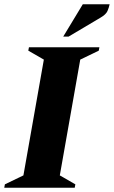

<svg xmlns="http://www.w3.org/2000/svg" viewBox="-50 -882 535 902"><path d="M-30 0 -27 -16 60 -58 156 -602 83 -644 86 -660H417L414 -644L327 -602L231 -58L304 -16L301 0ZM247 -710 339 -862H465Q462 -847 455 -830.5Q448 -814 422 -799L272 -710Z"/></svg>

Font: Spectral SC ExtraBold
Style: Italic
Weight: 800
Italic angle: -10°
Designer: Jean-Baptiste Levee
Foundry: Production Type
Version: Version 2.001